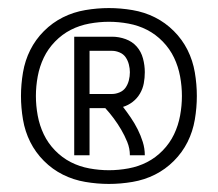

<svg xmlns="http://www.w3.org/2000/svg" viewBox="-20 -899 540 476"><path d="M164 -514V-808H258Q275 -808 291.5 -802Q308 -796 319 -783.5Q330 -771 334.5 -754Q339 -737 339 -720Q339 -706 336.5 -692.5Q334 -679 327 -667Q320 -655 309 -646.5Q298 -638 285 -634Q295 -621 304.5 -607Q314 -593 321.5 -578Q329 -563 334 -547Q339 -531 339 -514H302Q302 -531 295.5 -547Q289 -563 280.5 -577.5Q272 -592 262 -605.5Q252 -619 241 -631H202V-514ZM202 -666H258Q267 -666 276.5 -670Q286 -674 291.5 -682Q297 -690 299.5 -700Q302 -710 302 -720Q302 -729 299.5 -739Q297 -749 291.5 -757Q286 -765 276.5 -769Q267 -773 258 -773H202ZM250 -443Q221 -443 191.5 -448Q162 -453 136 -466Q110 -479 89 -500Q68 -521 55 -547Q42 -573 37 -602.5Q32 -632 32 -661Q32 -690 37 -719.5Q42 -749 55 -775Q68 -801 89 -822Q110 -843 136 -856Q162 -869 191.5 -874Q221 -879 250 -879Q279 -879 308.5 -874Q338 -869 364 -856Q390 -843 411 -822Q432 -801 445 -775Q458 -749 463 -719.5Q468 -690 468 -661Q468 -632 463 -602.5Q458 -573 445 -547Q432 -521 411 -500Q390 -479 364 -466Q338 -453 308.5 -448Q279 -443 250 -443ZM250 -477Q274 -477 298.5 -481.5Q323 -486 344.5 -497Q366 -508 383.5 -526Q401 -544 411.5 -566Q422 -588 426.5 -612.5Q431 -637 431 -661Q431 -685 426.5 -709.5Q422 -734 411.5 -756Q401 -778 383.5 -796Q366 -814 344.5 -825Q323 -836 298.5 -840.5Q274 -845 250 -845Q226 -845 201.5 -840.5Q177 -836 155.5 -825Q134 -814 116.5 -796Q99 -778 88.5 -756Q78 -734 73.5 -709.5Q69 -685 69 -661Q69 -637 73.5 -612.5Q78 -588 88.5 -566Q99 -544 116.5 -526Q134 -508 155.5 -497Q177 -486 201.5 -481.5Q226 -477 250 -477Z"/></svg>

Font: Iosevka Curly Extralight
Style: Regular
Weight: 200
Monospace: yes
Designer: Belleve Invis
Foundry: Belleve Invis
Version: Version 22.1.2; ttfautohint (v1.8.4)